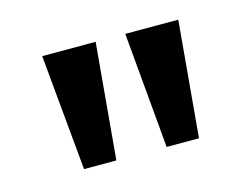

<svg xmlns="http://www.w3.org/2000/svg" viewBox="-50 -877 543 413"><g transform="rotate(-15 221.0 -671.0)"><path d="M93 -542H165L188 -800H69ZM277 -542H349L372 -800H254Z"/></g></svg>

Font: Noto Sans Malayalam Medium
Style: Regular
Weight: 500
Designer: Jelle Bosma - Monotype Design Team
Foundry: Monotype Imaging Inc.
Version: Version 2.104